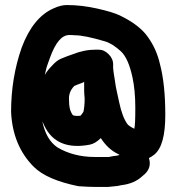

<svg xmlns="http://www.w3.org/2000/svg" viewBox="-20 -637 700 762"><path d="M314 -312V-278C314 -268 315 -258 316 -246C316 -224 314 -206 311 -193C308 -189 305 -184 300 -178C297 -177 292 -177 285 -177C278 -177 273 -178 269 -180L263 -190C257 -201 254 -217 254 -239C252 -261 259 -280 275 -296L287 -301C299 -305 308 -309 314 -312ZM447 101 461 98C496 94 524 82 545 62C572 42 580 18 571 -10C578 -13 586 -18 593 -24C622 -48 636 -100 636 -181C636 -262 629 -329 615 -382C606 -422 590 -458 567 -490C545 -522 507 -551 455 -576C436 -585 406 -594 366 -603C326 -612 286 -617 245 -617C230 -617 213 -613 193 -604C138 -580 96 -528 66 -448C38 -368 24 -283 24 -193C28 -104 58 -31 114 25C149 60 208 85 291 102C319 104 343 105 364 105H408ZM148 -155C151 -150 153 -144 156 -138C188 -71 249 -46 337 -63C351 -66 365 -74 380 -89C398 -61 420 -40 446 -27C451 -24 454 -23 455 -22C454 -22 453 -22 451 -21C449 -20 446 -20 442 -19L427 -17C421 -16 416 -15 412 -14H356C300 -14 250 -27 208 -52C178 -72 158 -107 148 -155ZM429 -381C429 -397 423 -410 411 -422C399 -434 386 -440 370 -440H362C330 -440 299 -434 267 -421L247 -414C243 -412 234 -409 222 -404C210 -399 199 -390 189 -379C175 -365 165 -352 158 -340C159 -344 161 -352 163 -362C165 -372 171 -387 178 -407C200 -468 225 -498 255 -498C261 -498 269 -498 278 -497C303 -497 342 -489 396 -473C417 -467 438 -453 459 -434C480 -415 495 -380 506 -329C513 -296 517 -256 517 -210C517 -164 516 -137 513 -126C499 -133 490 -139 486 -144C472 -163 461 -193 453 -231C445 -269 439 -293 438 -304C437 -315 434 -328 432 -342C430 -356 429 -365 429 -369Z"/></svg>

Font: AppleStorm
Style: Xbd
Weight: 800
Foundry: Cannot Into Space Fonts
Version: Version 1.01